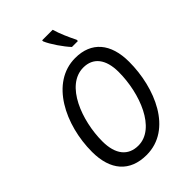

<svg xmlns="http://www.w3.org/2000/svg" viewBox="-273 -1060 1184 1184"><g transform="rotate(-45 319.5 -468.0)"><path d="M428 -787H480V-798C456 -846 433 -898 419 -946H327V-937C344 -895 394 -823 428 -787ZM283 10C506 10 613 -247 613 -473C613 -633 535 -725 394 -725C180 -725 58 -477 58 -242C58 -82 137 10 283 10ZM288 -67C200 -67 149 -128 149 -243C149 -422 233 -648 388 -648C473 -648 523 -587 523 -474C523 -288 438 -67 288 -67Z"/></g></svg>

Font: Noto Sans SemiCondensed
Style: Italic
Weight: 400
Width: 4
Italic angle: -12°
Designer: Monotype Design Team
Foundry: Monotype Imaging Inc.
Version: Version 2.013